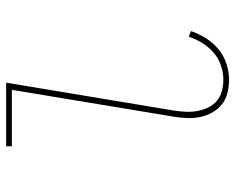

<svg xmlns="http://www.w3.org/2000/svg" viewBox="-92 -684 783 640"><g transform="rotate(-90 300.0 -363.5)"><path d="M355 8Q332 8 310.5 2.5Q289 -3 272.5 -16Q256 -29 245.5 -48Q235 -67 230.5 -88.5Q226 -110 227 -133Q228 -156 232 -179L321 -716H133V-735H345L252 -176Q249 -156 248 -136Q247 -116 250.5 -97.5Q254 -79 262 -62Q270 -45 284 -33Q298 -21 316.5 -16Q335 -11 355 -11Q378 -11 402 -19Q426 -27 445 -43.5Q464 -60 477 -81Q490 -102 498 -126L517 -119Q508 -93 493 -69Q478 -45 456 -27Q434 -9 407.5 -0.5Q381 8 355 8Z"/></g></svg>

Font: Iosevka Curly Slab ThEx
Style: Italic
Weight: 100
Width: 7
Italic angle: -9°
Monospace: yes
Designer: Belleve Invis
Foundry: Belleve Invis
Version: Version 11.1.0; ttfautohint (v1.8.3)